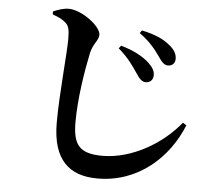

<svg xmlns="http://www.w3.org/2000/svg" viewBox="-56 -845 1112 959"><g transform="rotate(5 500.0 -365.0)"><path d="M616 -489C633 -463 647 -449 664 -449C688 -449 702 -465 702 -486C703 -507 692 -526 670 -547C638 -577 586 -604 527 -620L516 -606C567 -563 595 -520 616 -489ZM718 -584C737 -556 749 -542 769 -542C790 -542 804 -557 804 -578C804 -603 791 -625 765 -645C735 -671 688 -692 624 -705L614 -691C670 -651 698 -612 718 -584ZM173 -746C206 -734 221 -727 238 -712C256 -697 261 -678 261 -630C261 -555 240 -352 240 -209C240 -22 326 51 466 51C672 51 820 -88 886 -252L868 -264C780 -154 628 -64 482 -64C364 -64 333 -108 333 -221C333 -337 355 -474 375 -570C387 -621 414 -636 414 -665C414 -706 319 -780 251 -781C225 -781 199 -772 173 -761Z"/></g></svg>

Font: Noto Serif CJK KR
Style: Bold
Weight: 700
Designer: Ryoko NISHIZUKA 西塚涼子 (kana & ideographs); Frank Grießhammer (Latin, Greek & Cyrillic); Wenlong ZHANG 张文龙 (bopomofo); San
Foundry: Adobe
Version: Version 2.001;hotconv 1.1.0;makeotfexe 2.6.0